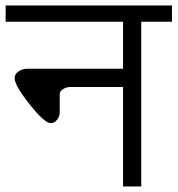

<svg xmlns="http://www.w3.org/2000/svg" viewBox="-33 -670 638 690"><path d="M19.5 -389.6Q19.5 -403.3 33.2 -413.1Q46.9 -422.9 65.4 -422.9H409.2V-591.8H-12.7V-650.4H585V-591.8H474.6V0H409.2V-357.4H220.7Q205.1 -357.4 193.4 -349.6Q181.6 -341.8 181.6 -332V-266.6Q181.6 -251 171.9 -239.3Q162.1 -227.5 149.4 -227.5Q127 -227.5 73.2 -295.4Q19.5 -363.3 19.5 -389.6Z"/></svg>

Font: Lohit Marathi
Style: Regular
Weight: 400
Version: 2.94.2